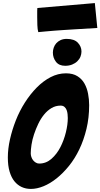

<svg xmlns="http://www.w3.org/2000/svg" viewBox="-20 -1225 653 1249"><path d="M181 4Q148 4 121 -8.5Q94 -21 74 -45.5Q54 -70 42.5 -108.5Q31 -147 31 -201Q31 -257 45 -319Q59 -381 83 -442Q107 -503 142 -558Q177 -613 219 -655.5Q261 -698 309 -723Q357 -748 409 -748Q454 -748 483.5 -729.5Q513 -711 529.5 -681.5Q546 -652 553 -615Q560 -578 560 -541Q560 -459 542.5 -386.5Q525 -314 496 -253.5Q467 -193 428.5 -145.5Q390 -98 348 -64.5Q306 -31 263 -13.5Q220 4 181 4ZM235 -161Q280 -161 315 -192Q350 -223 373 -268Q396 -313 408.5 -364Q421 -415 421 -457Q421 -469 419.5 -483Q418 -497 413.5 -509Q409 -521 399.5 -529.5Q390 -538 374 -538Q342 -538 315 -522Q288 -506 266.5 -479.5Q245 -453 229 -419.5Q213 -386 201.5 -351.5Q190 -317 185 -284Q180 -251 180 -227Q180 -216 184 -204Q188 -192 195 -183Q202 -174 212.5 -167.5Q223 -161 235 -161ZM404 -797Q364 -797 344 -823Q324 -849 324 -883Q324 -899 329.5 -915Q335 -931 346 -943.5Q357 -956 374 -964Q391 -972 414 -972Q463 -972 486.5 -947Q510 -922 510 -890Q510 -873 503.5 -856.5Q497 -840 483 -826.5Q469 -813 449 -805Q429 -797 404 -797ZM229 -1016Q224 -1033 223 -1061Q222 -1089 222 -1115V-1155Q222 -1165 223 -1173L597 -1205L613 -1043Q534 -1038 462 -1034Q431 -1032 398.5 -1030Q366 -1028 335 -1025.5Q304 -1023 276.5 -1020.5Q249 -1018 229 -1016Z"/></svg>

Font: Bangers
Style: Regular
Weight: 400
Designer: vernon adams
Foundry: Vernon Adams
Version: Version 2.000